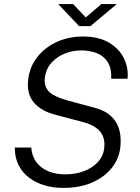

<svg xmlns="http://www.w3.org/2000/svg" viewBox="-20 -911 686 941"><path d="M289.5 10Q241.5 10 198.8 -2.5Q156 -15 123 -39.8Q90 -64.5 71.2 -101.5Q52.5 -138.5 52.5 -188H133Q136.5 -144.5 159 -115.2Q181.5 -86 217.8 -71.2Q254 -56.5 298.5 -56.5Q349.5 -56.5 391 -72Q432.5 -87.5 459 -116Q485.5 -144.5 490.5 -182.5Q495 -217 484.8 -242.5Q474.5 -268 450.2 -285.2Q426 -302.5 388 -312.5L255.5 -347.5Q182 -365.5 145.5 -409.2Q109 -453 118.5 -524.5Q126.5 -585.5 163.5 -632.2Q200.5 -679 258.5 -705.5Q316.5 -732 386.5 -732Q464.5 -732 514.8 -701.8Q565 -671.5 587.8 -624Q610.5 -576.5 605 -525H525Q527.5 -577 507.5 -607.5Q487.5 -638 453 -651Q418.5 -664 377 -664Q338 -664 299.5 -649.2Q261 -634.5 233.5 -605Q206 -575.5 200 -531Q194.5 -490 217.8 -464.2Q241 -438.5 308 -419.5L436 -385Q483.5 -373.5 511.8 -352Q540 -330.5 553.8 -302.8Q567.5 -275 570.2 -244.5Q573 -214 569 -184Q562 -130.5 526.5 -86.5Q491 -42.5 430.8 -16.2Q370.5 10 289.5 10ZM367.5 -783 265.5 -891H338.5L400.5 -825.5L476.5 -891H552.5L423 -783Z"/></svg>

Font: Public Sans Thin Light
Style: Italic
Weight: 300
Italic angle: -8°
Version: Version 2.001